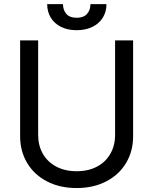

<svg xmlns="http://www.w3.org/2000/svg" viewBox="-20 -904 747 936"><path d="M628.9 -707V-239.3Q628.9 -167 594.7 -109.6Q560.5 -52.2 498 -19.8Q435.5 12.7 353.5 12.7Q271.5 12.7 209 -19.8Q146.5 -52.2 112.3 -109.6Q78.1 -167 78.1 -239.3V-707H166V-246.1Q166 -194.8 188.7 -154.8Q211.4 -114.7 253.9 -92Q296.4 -69.3 353.5 -69.3Q411.1 -69.3 453.4 -92Q495.6 -114.7 518.3 -154.8Q541 -194.8 541 -246.1V-707ZM353.5 -756.8Q310.1 -756.8 277.6 -772.9Q245.1 -789.1 227.5 -817.9Q210 -846.7 210 -883.8H287.1Q287.1 -855 303.5 -836.2Q319.8 -817.4 353.5 -817.4Q387.7 -817.4 404.3 -836.2Q420.9 -855 420.9 -883.8H499Q499 -846.7 481.2 -817.9Q463.4 -789.1 430.4 -772.9Q397.5 -756.8 353.5 -756.8Z"/></svg>

Font: Pretendard
Style: Regular
Weight: 400
Designer: Base glyphs from Inter by Rasmus Andersson; Hangeul glyphs from Noto Sans CJK(Source Han Sans) by Jang Soo-young and Kan
Foundry: Kil Hyung-jin
Version: Version 1.309